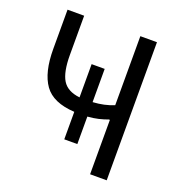

<svg xmlns="http://www.w3.org/2000/svg" viewBox="-127 -805 854 912"><g transform="rotate(20 300.0 -349.0)"><path d="M428 0V-275H423Q402 -267 376.5 -261Q351 -255 322 -253V-114H256V-253Q147 -259 103.5 -320Q60 -381 60 -500V-698H144V-500Q144 -414 168.5 -373.5Q193 -333 256 -326V-494H322V-326Q353 -328 378 -333.5Q403 -339 428 -349V-698H512V0Z"/></g></svg>

Font: Lilex
Style: Regular
Weight: 400
Monospace: yes
Designer: Mike Abbink, Paul van der Laan, Pieter van Rosmalen, Mikhael Khrustik
Foundry: Mikhael Khrustik
Version: Version 2.510